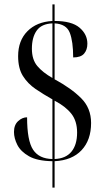

<svg xmlns="http://www.w3.org/2000/svg" viewBox="-20 -780 483 879"><path d="M220 -42Q151 -43 113 -64.5Q75 -86 59.5 -116.5Q44 -147 44 -176Q44 -208 63 -225.5Q82 -243 104 -243Q104 -136 131.5 -94.5Q159 -53 220 -52V-325Q179 -348 143 -372.5Q107 -397 85 -432Q63 -467 63 -523Q63 -594 105.5 -637Q148 -680 220 -684V-760H230V-684Q308 -684 344 -653.5Q380 -623 380 -580Q380 -552 365 -534.5Q350 -517 315 -517Q315 -590 299.5 -630Q284 -670 230 -673V-417Q306 -376 351.5 -330.5Q397 -285 397 -217Q397 -139 353.5 -92.5Q310 -46 230 -42V79H220ZM220 -673Q170 -671 148 -640Q126 -609 126 -557Q126 -507 151 -477.5Q176 -448 220 -423ZM230 -52Q281 -54 307 -85.5Q333 -117 333 -173Q333 -226 306.5 -259.5Q280 -293 230 -319Z"/></svg>

Font: Noto Serif Display ExtraCondensed Medium
Style: Regular
Weight: 500
Width: 2
Designer: Monotype Design Team
Foundry: Monotype Imaging Inc.
Version: Version 2.009